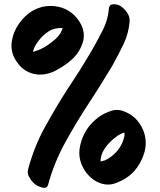

<svg xmlns="http://www.w3.org/2000/svg" viewBox="-20 -825 758 909"><path d="M411.1 16.6C418.9 23.4 427.7 29.3 436.5 34.2C455.1 43.9 472.7 48.8 491.2 48.8C504.9 48.8 518.6 45.9 533.2 40C565.4 27.3 592.8 9.8 615.2 -14.6C636.7 -39.1 652.3 -66.4 662.1 -98.6C667 -114.3 669.9 -129.9 669.9 -146.5C669.9 -162.1 668 -177.7 663.1 -194.3C656.2 -216.8 644.5 -238.3 627.9 -256.8C611.3 -275.4 591.8 -288.1 569.3 -296.9C557.6 -301.8 545.9 -304.7 534.2 -304.7C521.5 -304.7 509.8 -301.8 497.1 -296.9C472.7 -288.1 451.2 -275.4 432.6 -258.8C396.5 -228.5 372.1 -188.5 360.4 -139.6C357.4 -127 355.5 -114.3 355.5 -101.6C355.5 -67.4 367.2 -36.1 389.6 -5.9C396.5 2 403.3 9.8 411.1 16.6ZM144.5 45.9C151.4 51.8 162.1 57.6 177.7 62.5C182.6 63.5 186.5 64.5 189.5 64.5C198.2 64.5 205.1 59.6 208 48.8C226.6 -20.5 253.9 -86.9 288.1 -149.4C322.3 -211.9 359.4 -273.4 398.4 -333C418 -363.3 437.5 -392.6 456.1 -422.9L511.7 -513.7C530.3 -546.9 547.9 -581.1 564.5 -615.2C581.1 -649.4 590.8 -686.5 593.8 -724.6V-729.5C593.8 -742.2 588.9 -754.9 580.1 -767.6C570.3 -781.2 559.6 -791 547.9 -797.9C539.1 -802.7 530.3 -804.7 520.5 -804.7H514.6C502 -803.7 496.1 -795.9 495.1 -781.2C492.2 -745.1 481.4 -710.9 464.8 -678.7C448.2 -646.5 431.6 -615.2 414.1 -585C395.5 -553.7 377 -523.4 358.4 -493.2C338.9 -463.9 319.3 -433.6 299.8 -403.3C261.7 -344.7 226.6 -284.2 192.4 -222.7C158.2 -161.1 132.8 -95.7 114.3 -28.3C112.3 -22.5 111.3 -16.6 111.3 -11.7C111.3 -2.9 113.3 4.9 118.2 12.7C125 26.4 133.8 37.1 144.5 45.9ZM61.5 -529.3C85.9 -495.1 117.2 -476.6 156.2 -472.7C160.2 -471.7 164.1 -471.7 168.9 -471.7C195.3 -471.7 221.7 -478.5 248 -493.2C278.3 -509.8 304.7 -528.3 326.2 -548.8C350.6 -573.2 366.2 -601.6 374 -631.8C376 -640.6 377 -648.4 377 -656.2C377 -678.7 370.1 -701.2 355.5 -723.6C331.1 -760.7 297.9 -784.2 255.9 -793C243.2 -795.9 231.4 -796.9 219.7 -796.9C189.5 -796.9 161.1 -789.1 134.8 -774.4C110.4 -759.8 88.9 -740.2 71.3 -714.8C53.7 -690.4 42 -664.1 37.1 -635.7C35.2 -627 34.2 -618.2 34.2 -609.4C34.2 -581.1 43 -554.7 61.5 -529.3ZM456.1 -60.5V-68.4C457 -71.3 457 -73.2 457 -75.2C460 -95.7 469.7 -115.2 484.4 -133.8C499 -152.3 515.6 -167 533.2 -179.7C538.1 -183.6 543.9 -187.5 550.8 -190.4C556.6 -193.4 562.5 -196.3 569.3 -197.3V-182.6C568.4 -177.7 567.4 -172.9 565.4 -168C559.6 -145.5 548.8 -126 532.2 -107.4C515.6 -88.9 496.1 -74.2 475.6 -65.4C474.6 -64.5 472.7 -64.5 467.8 -63.5L456.1 -60.5ZM135.7 -580.1C140.6 -598.6 150.4 -617.2 164.1 -633.8C176.8 -650.4 191.4 -664.1 208 -674.8C217.8 -681.6 228.5 -686.5 241.2 -689.5C250 -691.4 259.8 -692.4 269.5 -692.4H276.4C271.5 -672.9 259.8 -655.3 241.2 -638.7C222.7 -623 205.1 -610.4 188.5 -600.6L170.9 -591.8C165 -588.9 159.2 -586.9 152.3 -585C150.4 -584 147.5 -583 144.5 -582C141.6 -581.1 138.7 -581.1 135.7 -580.1Z"/></svg>

Font: ChillSide Comic
Style: Regular
Weight: 400
Designer: Koroletov, Abay Emes
Version: Version 1.000